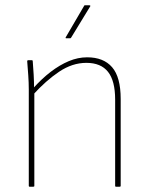

<svg xmlns="http://www.w3.org/2000/svg" viewBox="-20 -707 564 727"><path d="M419 0Q416 0 416 -3V-330Q416 -401 389 -435Q362 -469 307 -469Q254 -469 204 -435.5Q154 -402 105 -348V-372Q138 -409 172 -435Q206 -461 240.5 -475.5Q275 -490 310 -490Q372 -490 404.5 -452.5Q437 -415 437 -332V-3Q437 0 433 0ZM92 0Q89 0 89 -3V-368Q89 -394 87 -422Q85 -450 83 -475Q83 -479 87 -479H101Q104 -479 104 -475Q106 -451 107.5 -424Q109 -397 109 -371L110 -363V-3Q110 0 106 0ZM231 -562Q227 -562 229 -566L298 -684Q299 -687 301 -687H318Q321 -687 322 -685.5Q323 -684 321 -682L249 -564Q248 -562 245 -562Z"/></svg>

Font: Sofia Sans Semi Condensed Thin
Style: Regular
Weight: 250
Version: Version 4.100